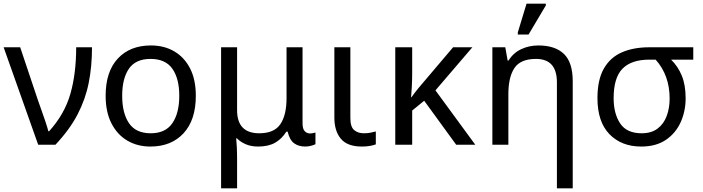

<svg xmlns="http://www.w3.org/2000/svg" viewBox="-20 -796 3865 1056"><path d="M190 0 0 -536H91L188 -247Q196 -223 208 -190Q220 -157 230.5 -125.5Q241 -94 246 -74H250Q335 -168 367 -279.5Q399 -391 399 -536H486Q486 -431 468 -340.5Q450 -250 406.5 -166.5Q363 -83 285 0Z M1057 -269Q1057 -136 989.5 -63Q922 10 807 10Q736 10 680.5 -22.5Q625 -55 593 -117.5Q561 -180 561 -269Q561 -402 628 -474Q695 -546 810 -546Q883 -546 938.5 -513.5Q994 -481 1025.5 -419.5Q1057 -358 1057 -269ZM652 -269Q652 -174 689.5 -118.5Q727 -63 809 -63Q890 -63 928 -118.5Q966 -174 966 -269Q966 -364 928 -418Q890 -472 808 -472Q726 -472 689 -418Q652 -364 652 -269Z M1196 240V-536H1284V-190Q1284 -63 1406 -63Q1488 -63 1522 -113Q1556 -163 1556 -257V-536H1644V-118Q1644 -87 1656 -74.5Q1668 -62 1685 -62Q1693 -62 1702 -64Q1711 -66 1715 -67V-3Q1708 1 1692 5.5Q1676 10 1659 10Q1622 10 1597.5 -8Q1573 -26 1562 -72H1555Q1530 -32 1493 -11Q1456 10 1400 10Q1361 10 1332 -2.5Q1303 -15 1283 -35H1279Q1281 -17 1282.5 13Q1284 43 1284 84V240Z M1970 10Q1891 10 1855 -32.5Q1819 -75 1819 -150V-536H1907V-147Q1907 -98 1928 -80.5Q1949 -63 1981 -63Q2001 -63 2016.5 -66Q2032 -69 2047 -73V-2Q2034 3 2015 6.5Q1996 10 1970 10Z M2578 -536 2375 -299 2594 0H2489L2313 -242L2247 -188V0H2154V-536H2247V-397Q2247 -357 2245 -319Q2243 -281 2241 -261H2243Q2252 -274 2262.5 -287.5Q2273 -301 2282 -312L2472 -536Z M3043 240V-343Q3043 -472 2928 -472Q2843 -472 2809.5 -422Q2776 -372 2776 -278V0H2688V-536H2759L2772 -463H2777Q2803 -505 2846.5 -525.5Q2890 -546 2941 -546Q3033 -546 3081.5 -499.5Q3130 -453 3130 -349V240ZM2828 -606V-618L2876 -776H2982V-766L2887 -606Z M3507 10Q3398 10 3332 -58Q3266 -126 3266 -256Q3266 -357 3301 -418.5Q3336 -480 3400 -508Q3464 -536 3551 -536H3793V-468H3671Q3709 -431 3730 -379.5Q3751 -328 3751 -256Q3751 -184 3723.5 -123.5Q3696 -63 3642 -26.5Q3588 10 3507 10ZM3509 -63Q3563 -63 3597 -89Q3631 -115 3647 -158.5Q3663 -202 3663 -254Q3663 -382 3586 -468H3551Q3453 -468 3404 -418.5Q3355 -369 3355 -256Q3355 -171 3391 -117Q3427 -63 3509 -63Z"/></svg>

Font: RS Noto Sans
Style: Regular
Weight: 400
Designer: Monotype Design Team
Foundry: Monotype Imaging Inc.
Version: Version 3.10